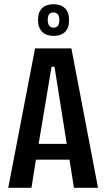

<svg xmlns="http://www.w3.org/2000/svg" viewBox="-20 -889 502 909"><path d="M19 0 146 -660H318L444 0H330L309 -133H150L129 0ZM224 -573 163 -208H296L238 -573ZM234 -719Q199 -719 179.5 -738.5Q160 -758 160 -795Q160 -832 179.5 -850.5Q199 -869 233 -869Q268 -869 287.5 -850Q307 -831 307 -794Q307 -756 287.5 -737.5Q268 -719 234 -719ZM234 -758Q248 -758 254.5 -767.5Q261 -777 261 -794Q261 -830 233 -830Q206 -830 206 -796Q206 -758 234 -758Z"/></svg>

Font: Bricolage Grotesque 10pt Condensed Medium
Style: Regular
Weight: 500
Width: 3
Designer: Mathieu Triay
Foundry: Atelier Triay
Version: Version 1.000; ttfautohint (v1.8.4.7-5d5b);gftools[0.9.32]